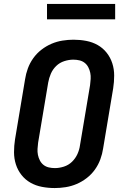

<svg xmlns="http://www.w3.org/2000/svg" viewBox="-20 -944 640 972"><path d="M257 8Q224 8 192.5 2Q161 -4 134.5 -19Q108 -34 89 -58Q70 -82 60.5 -111.5Q51 -141 51 -173.5Q51 -206 56 -238L107 -543Q111 -570 121 -597.5Q131 -625 148.5 -649.5Q166 -674 190 -692.5Q214 -711 241 -722.5Q268 -734 296.5 -738.5Q325 -743 352 -743Q385 -743 416.5 -737Q448 -731 474.5 -716Q501 -701 520 -677Q539 -653 548.5 -623.5Q558 -594 558 -561.5Q558 -529 553 -497L502 -192Q498 -165 488 -137.5Q478 -110 460.5 -85.5Q443 -61 419 -42.5Q395 -24 368 -12.5Q341 -1 312.5 3.5Q284 8 257 8ZM258 -93Q280 -93 303.5 -100.5Q327 -108 344.5 -125Q362 -142 372 -164Q382 -186 385 -209L436 -513Q438 -529 439 -544.5Q440 -560 437 -575Q434 -590 427 -603.5Q420 -617 408.5 -626Q397 -635 382 -638.5Q367 -642 351 -642Q329 -642 305.5 -634.5Q282 -627 264.5 -610Q247 -593 237.5 -571Q228 -549 224 -526L173 -222Q171 -206 170 -190.5Q169 -175 172 -160Q175 -145 182 -131.5Q189 -118 200.5 -109Q212 -100 227 -96.5Q242 -93 258 -93ZM218 -846V-924H563V-846Z"/></svg>

Font: Iosevka SS04 Extended
Style: Bold Italic
Weight: 700
Width: 7
Italic angle: -9°
Monospace: yes
Designer: Belleve Invis
Foundry: Belleve Invis
Version: Version 19.0.0; ttfautohint (v1.8.4)